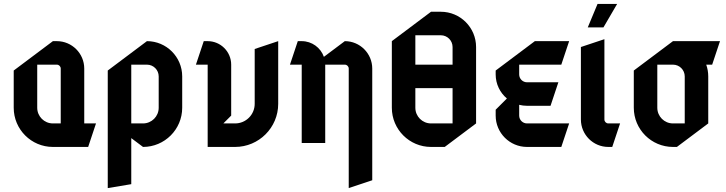

<svg xmlns="http://www.w3.org/2000/svg" viewBox="-20 -730 3705 980"><path d="M290 -380V-100H250C205.8 -100 170 -135.8 170 -180V-400H270C281 -400 290 -391 290 -380ZM250 20H430L470 -100H410V-380C410 -457.3 347.3 -520 270 -520H250L50 -370V-180C50 -69.6 139.6 20 250 20Z M650 -100V-400H730C763.1 -400 790 -373.1 790 -340V-180C790 -135.8 754.2 -100 710 -100ZM910 -180V-340C910 -439.4 829.4 -520 730 -520L530 -370V230L650 210V-25L710 20C820.4 20 910 -69.6 910 -180Z M1020 -520 980 -400H1040V20H1180C1301.4 20 1400 -78.6 1400 -200V-520L1280 -480V-200C1280 -144.8 1235.2 -100 1180 -100H1120L1160 -140V-400C1160 -466.2 1106.2 -520 1040 -520Z M1500 -520 1460 -400H1520V0H1640V-400H1740C1751 -400 1760 -391 1760 -380V230L1880 190V-380C1880 -457.3 1817.3 -520 1740 -520L1633.2 -439.9C1616.7 -486.5 1572.3 -520 1520 -520Z M2290 -100H2180C2135.8 -100 2100 -135.8 2100 -180V-280H2290ZM2100 -550H2230C2263.1 -550 2290 -523.1 2290 -490V-400H2100ZM2410 -100V-490C2410 -589.4 2329.4 -670 2230 -670H2180L1980 -520V-180C1980 -69.6 2069.6 20 2180 20H2250Z M2510 -140C2510 -51.7 2581.7 20 2670 20H2845L2885 -100H2670C2647.9 -100 2630 -117.9 2630 -140V-195C2642.8 -191.8 2656.2 -190 2670 -190H2790L2830 -310H2670C2647.9 -310 2630 -327.9 2630 -350V-400H2845L2885 -520H2710L2510 -370V-350C2510 -300.8 2532.3 -256.7 2567.3 -227.3L2510 -170Z M3030 -710 2980 -590H3060L3130 -710ZM3065 -120V-530L2945 -490V-120C2945 -42.7 3007.7 20 3085 20H3105L3145 -100H3085C3074 -100 3065 -109 3065 -120Z M3584.7 -400H3615L3655 -520H3415L3215 -370V-180C3215 -69.6 3304.6 20 3415 20H3435L3595 -100V-340C3595 -361 3591.4 -381.2 3584.7 -400ZM3335 -400H3415C3448.1 -400 3475 -373.1 3475 -340V-100H3415C3370.8 -100 3335 -135.8 3335 -180Z"/></svg>

Font: Abibas
Style: Medium
Weight: 500
Version: Version 0.3